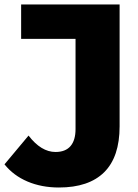

<svg xmlns="http://www.w3.org/2000/svg" viewBox="-40 -720 616 854"><path d="M-20 11 87 -117Q143 -44 207 -44Q251 -44 273.5 -70Q296 -96 296 -146V-547H54V-700H492V-158Q492 -22 423.5 46Q355 114 222 114Q145 114 82.5 87.5Q20 61 -20 11Z"/></svg>

Font: Montserrat Alternates ExtraBold
Style: Regular
Weight: 800
Designer: Julieta Ulanovsky
Foundry: Julieta Ulanovsky
Version: Version 7.200